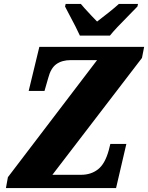

<svg xmlns="http://www.w3.org/2000/svg" viewBox="-20 -951 749 971"><path d="M20 -55 471 -647H338Q294 -647 265.5 -627Q237 -607 224 -557L205 -491H125L179 -714H709L698 -658L245 -67H390Q440 -67 475.5 -94.5Q511 -122 530 -191L538 -223H619L567 0H10ZM323 -891 309 -918 312 -931H389Q399 -918 444 -870Q464 -850 471 -842Q499 -863 532 -889.5Q565 -916 581 -931H678L675 -918L636 -878Q562 -804 536 -771H384Q369 -805 323 -891Z"/></svg>

Font: Noto Serif NarrowBlack
Style: Italic
Weight: 900
Width: 4
Italic angle: -12°
Designer: Monotype Design Team
Foundry: Monotype Imaging Inc.
Version: Version 1.001